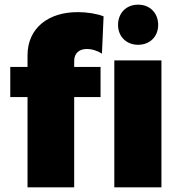

<svg xmlns="http://www.w3.org/2000/svg" viewBox="-20 -803 773 823"><path d="M572 -611C623 -611 658 -647 658 -696C658 -747 623 -783 572 -783C521 -783 486 -747 486 -696C486 -647 521 -611 572 -611ZM98 -566V-516H24V-387H98V0H298V-387H411V-516H298V-542C298 -576 321 -594 355 -593C373 -593 397 -586 417 -573L424 -733C396 -744 354 -751 315 -751C188 -752 98 -683 98 -566ZM470 -544V0H672V-544Z"/></svg>

Font: Montserrat ExtraBold
Style: Regular
Weight: 800
Designer: Julieta Ulanovsky
Foundry: Julieta Ulanovsky
Version: Version 4.000